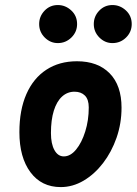

<svg xmlns="http://www.w3.org/2000/svg" viewBox="-20 -756 556 782"><path d="M227.5 6Q149 6 104 -54.5Q59 -115 59 -218Q59 -308 87.5 -372.8Q116 -437.5 168.8 -472Q221.5 -506.5 293.5 -506.5Q378.5 -506.5 426.8 -457.2Q475 -408 475 -317.5Q475 -253.5 454.8 -195.2Q434.5 -137 399.8 -91.8Q365 -46.5 320.5 -20.2Q276 6 227.5 6ZM187.5 -214Q187.5 -170 201.8 -144.5Q216 -119 240 -119Q267 -119 290 -147Q313 -175 327.2 -220.5Q341.5 -266 341.5 -318.5Q341.5 -351 325.8 -366.8Q310 -382.5 283.5 -382.5Q254.5 -382.5 232.8 -362.8Q211 -343 199.2 -305.2Q187.5 -267.5 187.5 -214ZM438 -580.5Q407.5 -580.5 384.8 -603.2Q362 -626 362 -658Q362 -689.5 384 -712.5Q406 -735.5 438 -735.5Q469 -735.5 492.8 -713.5Q516.5 -691.5 516.5 -658Q516.5 -626 493.5 -603.2Q470.5 -580.5 438 -580.5ZM215.5 -580.5Q185 -580.5 162.2 -603.2Q139.5 -626 139.5 -658Q139.5 -689.5 161.5 -712.5Q183.5 -735.5 215.5 -735.5Q246.5 -735.5 270.2 -713.5Q294 -691.5 294 -658Q294 -626 270.8 -603.2Q247.5 -580.5 215.5 -580.5Z"/></svg>

Font: Edu VIC WA NT Hand Pre
Style: Regular
Weight: 400
Designer: Tina and Corey Anderson, Eben Sorkin, Mirko Velimirovic
Foundry: Google for Education
Version: Version 1.000